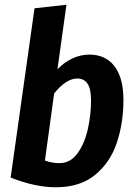

<svg xmlns="http://www.w3.org/2000/svg" viewBox="-20 -776 570 812"><path d="M502 -354Q502 -257 474.5 -173.5Q447 -90 383 -37Q319 16 216 16Q129 16 25 -25L126 -741L261 -756L223 -483Q252 -513 286.5 -529Q321 -545 358 -545Q427 -545 464.5 -495.5Q502 -446 502 -354ZM209 -381 170 -97Q201 -86 231 -86Q277 -86 307 -126.5Q337 -167 351 -228Q365 -289 365 -351Q365 -401 350 -422.5Q335 -444 307 -444Q260 -444 209 -381Z"/></svg>

Font: Fira Sans Condensed SemiBold
Style: Italic
Weight: 600
Width: 3
Italic angle: -8°
Designer: bBox Type GmbH & Carrois Corporate GbR & Edenspiekermann AG
Foundry: bBox Type GmbH & Carrois Corporate GbR & Edenspiekermann AG
Version: Version 4.301